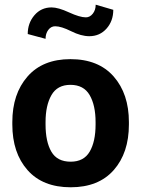

<svg xmlns="http://www.w3.org/2000/svg" viewBox="-20 -791 604 821"><path d="M32.7 -269Q32.7 -389.6 97.7 -463.9Q162.6 -538.1 281.2 -538.1Q400.9 -538.1 466.1 -463.9Q531.2 -389.6 531.2 -269V-258.8Q531.2 -137.2 466.3 -63.7Q401.4 9.8 282.2 9.8Q162.6 9.8 97.7 -63.7Q32.7 -137.2 32.7 -258.8ZM174.8 -258.8Q174.8 -185.1 199.7 -142.3Q224.6 -99.6 282.2 -99.6Q338.4 -99.6 363.5 -142.6Q388.7 -185.5 388.7 -258.8V-269Q388.7 -340.8 363.3 -384.5Q337.9 -428.2 281.2 -428.2Q225.1 -428.2 200 -384.3Q174.8 -340.3 174.8 -269ZM464.4 -749Q464.4 -701.2 435.5 -668.7Q406.7 -636.2 361.8 -636.2Q326.7 -636.2 284.2 -657.5Q241.7 -678.7 215.8 -678.7Q198.2 -678.7 186.5 -663.1Q174.8 -647.5 174.8 -625L98.6 -645.5Q98.6 -692.4 127.2 -725.8Q155.8 -759.3 200.7 -759.3Q229 -759.3 275.1 -738Q321.3 -716.8 347.2 -716.8Q364.3 -716.8 376.7 -732.4Q389.2 -748 389.2 -771Z"/></svg>

Font: Roboto Web
Style: Bold
Weight: 700
Designer: Google
Version: Version 1.200310; 2013